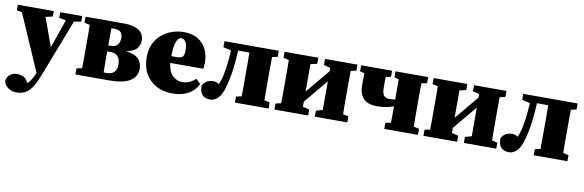

<svg xmlns="http://www.w3.org/2000/svg" viewBox="-56 -933 4847 1594"><g transform="rotate(10 2367.5 -135.5)"><path d="M352 -440V-487H538V-440L478 -430L289 59Q268 113 245 151.5Q222 190 190 211Q158 232 109 232Q68 232 36.5 209Q5 186 1 153Q8 115 33 97.5Q58 80 90 80Q110 80 135.5 88.5Q161 97 181 130L188 141Q205 121 220.5 96Q236 71 246 43L39 -432L-5 -440V-487H298V-441L239 -428L326 -187L410 -428Z M566 -436V-487H881Q949 -487 988 -472Q1027 -457 1043.5 -431.5Q1060 -406 1060 -374Q1060 -337 1037.5 -307Q1015 -277 947 -263Q1021 -254 1052.5 -222Q1084 -190 1084 -137Q1084 -103 1064.5 -71.5Q1045 -40 993.5 -20Q942 0 845 0H566V-51L612 -61Q613 -97 613 -138Q613 -179 613 -210V-277Q613 -308 613 -349Q613 -390 612 -426ZM793 -210Q793 -179 793 -136.5Q793 -94 794 -57H821Q860 -57 882 -78Q904 -99 904 -140Q904 -234 821 -234H793ZM819 -430H794Q794 -398 793.5 -359.5Q793 -321 793 -285H816Q852 -285 870.5 -306.5Q889 -328 889 -364Q889 -430 819 -430Z M1381 -449Q1358 -449 1342 -415Q1326 -381 1324 -288H1371Q1407 -288 1419.5 -302.5Q1432 -317 1432 -355Q1432 -407 1416.5 -428Q1401 -449 1381 -449ZM1384 16Q1309 16 1250.5 -15Q1192 -46 1158 -104.5Q1124 -163 1124 -245Q1124 -310 1147 -358Q1170 -406 1209 -438.5Q1248 -471 1296 -487Q1344 -503 1393 -503Q1465 -503 1512.5 -473.5Q1560 -444 1584 -394.5Q1608 -345 1608 -284Q1608 -268 1607 -256.5Q1606 -245 1603 -231H1325Q1333 -158 1368.5 -125Q1404 -92 1448 -92Q1486 -92 1513.5 -105.5Q1541 -119 1562 -139L1601 -101Q1569 -40 1513.5 -12Q1458 16 1384 16Z M1702 11Q1660 11 1637 -13Q1614 -37 1614 -89Q1625 -115 1648.5 -129.5Q1672 -144 1703 -144Q1730 -144 1752 -128Q1761 -145 1767 -165Q1783 -216 1791.5 -281Q1800 -346 1804 -421L1737 -436V-487H2195V-436L2149 -426Q2148 -390 2148 -349Q2148 -308 2148 -277V-210Q2148 -179 2148 -138Q2148 -97 2149 -61L2195 -51V0H1911V-51L1957 -61Q1958 -97 1958 -138Q1958 -179 1958 -210V-277Q1958 -309 1958 -351Q1958 -393 1957 -430H1862Q1859 -351 1849.5 -275Q1840 -199 1820 -125Q1801 -52 1771 -20.5Q1741 11 1702 11Z M2585 -436V-487H2858V-436L2812 -426Q2811 -390 2811 -349Q2811 -308 2811 -277V-210Q2811 -179 2811 -138Q2811 -97 2812 -61L2858 -51V0H2585V-51L2640 -66V-308L2473 -107V-64L2528 -51V0H2244V-51L2290 -61Q2291 -97 2291 -138Q2291 -179 2291 -210V-277Q2291 -308 2291 -349Q2291 -390 2290 -426L2244 -436V-487H2528V-436L2473 -423V-192L2640 -393V-421Z M3179 -436V-487H3454V-436L3408 -426Q3407 -390 3407 -349Q3407 -308 3407 -277V-210Q3407 -179 3407 -138Q3407 -97 3408 -61L3454 -51V0H3170V-51L3216 -61Q3216 -94 3216.5 -131Q3217 -168 3217 -199Q3190 -189 3157 -182Q3124 -175 3077 -175Q2998 -175 2962 -215Q2926 -255 2926 -318Q2926 -345 2926 -372.5Q2926 -400 2927 -427L2889 -436V-487H3150V-436L3107 -427Q3106 -410 3106 -388.5Q3106 -367 3106 -336Q3106 -293 3120 -272.5Q3134 -252 3170 -252Q3183 -252 3194.5 -253.5Q3206 -255 3217 -256V-277Q3217 -309 3217 -350Q3217 -391 3216 -427Z M3841 -436V-487H4114V-436L4068 -426Q4067 -390 4067 -349Q4067 -308 4067 -277V-210Q4067 -179 4067 -138Q4067 -97 4068 -61L4114 -51V0H3841V-51L3896 -66V-308L3729 -107V-64L3784 -51V0H3500V-51L3546 -61Q3547 -97 3547 -138Q3547 -179 3547 -210V-277Q3547 -308 3547 -349Q3547 -390 3546 -426L3500 -436V-487H3784V-436L3729 -423V-192L3896 -393V-421Z M4221 11Q4179 11 4156 -13Q4133 -37 4133 -89Q4144 -115 4167.5 -129.5Q4191 -144 4222 -144Q4249 -144 4271 -128Q4280 -145 4286 -165Q4302 -216 4310.5 -281Q4319 -346 4323 -421L4256 -436V-487H4714V-436L4668 -426Q4667 -390 4667 -349Q4667 -308 4667 -277V-210Q4667 -179 4667 -138Q4667 -97 4668 -61L4714 -51V0H4430V-51L4476 -61Q4477 -97 4477 -138Q4477 -179 4477 -210V-277Q4477 -309 4477 -351Q4477 -393 4476 -430H4381Q4378 -351 4368.5 -275Q4359 -199 4339 -125Q4320 -52 4290 -20.5Q4260 11 4221 11Z"/></g></svg>

Font: Source Serif Pro Black
Style: Regular
Weight: 900
Designer: Frank Grießhammer
Foundry: Adobe Systems Incorporated
Version: Version 3.001;hotconv 1.0.111;makeotfexe 2.5.65597